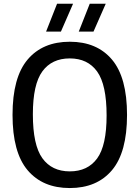

<svg xmlns="http://www.w3.org/2000/svg" viewBox="-20 -966 724 996"><path d="M45 -370Q45 -564.5 123.2 -657Q201.5 -749.5 342 -749.5Q482.5 -749.5 560.8 -657Q639 -564.5 639 -370Q639 -175.5 560.8 -83Q482.5 9.5 342 9.5Q201.5 9.5 123.2 -83Q45 -175.5 45 -370ZM533 -367Q533 -526.5 484 -594.8Q435 -663 342 -663Q249 -663 199.8 -595.8Q150.5 -528.5 150.5 -373Q150.5 -213.5 199.8 -145.2Q249 -77 342 -77Q435 -77 484 -144.2Q533 -211.5 533 -367ZM219 -802 276 -946.5H359L296 -802ZM388.5 -802 445.5 -946.5H528.5L465 -802Z"/></svg>

Font: Encode Sans Semi Condensed Medium
Style: Regular
Weight: 500
Width: 4
Designer: Multiple Designers
Foundry: Impallari Type
Version: Version 2.000